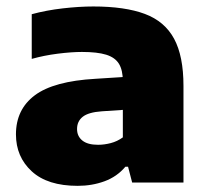

<svg xmlns="http://www.w3.org/2000/svg" viewBox="-20 -578 655 608"><path d="M226 10.5Q130.5 10.5 80.5 -35.5Q30.5 -81.5 30.5 -152.5Q30.5 -231.5 90.2 -276.2Q150 -321 282.5 -328.5L400 -336L420 -233.5L302 -225.5Q260 -222.5 242 -208.2Q224 -194 224 -169.5Q224 -146.5 240.8 -133Q257.5 -119.5 290.5 -119.5Q310 -119.5 330.5 -124.8Q351 -130 369 -143V-321Q369 -355.5 356.8 -375.8Q344.5 -396 316.2 -404.8Q288 -413.5 239.5 -413.5Q206.5 -413.5 163 -408Q119.5 -402.5 80.5 -391.5V-533Q126.5 -545.5 178.8 -551.5Q231 -557.5 275.5 -557.5Q375.5 -557.5 438.5 -534Q501.5 -510.5 531.2 -455.5Q561 -400.5 561 -306V0H398.5L385.5 -50H377Q350.5 -18.5 311 -4Q271.5 10.5 226 10.5Z"/></svg>

Font: Encode Sans SemiExpanded ExtraBold
Style: Regular
Weight: 800
Width: 6
Designer: Multiple Designers
Foundry: Impallari Type
Version: Version 3.002